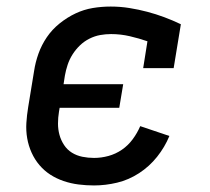

<svg xmlns="http://www.w3.org/2000/svg" viewBox="-20 -558 640 586"><path d="M267 8Q243 8 219.5 5Q196 2 174 -5.5Q152 -13 133.5 -25Q115 -37 100.5 -54Q86 -71 76.5 -92Q67 -113 63 -136Q59 -159 60.5 -183Q62 -207 66 -231L84 -341Q88 -368 97.5 -394.5Q107 -421 123 -444.5Q139 -468 162 -486.5Q185 -505 210.5 -517Q236 -529 263 -533.5Q290 -538 318 -538Q347 -538 375 -533.5Q403 -529 429.5 -522Q456 -515 481.5 -505.5Q507 -496 532 -484L510 -350H417L430 -432Q404 -441 376 -447.5Q348 -454 319 -454Q302 -454 285.5 -451Q269 -448 253 -440Q237 -432 224 -419.5Q211 -407 201.5 -392Q192 -377 186.5 -360.5Q181 -344 178 -327L174 -301H356L344 -229H162L160 -217Q157 -199 157 -181Q157 -163 161.5 -146.5Q166 -130 175.5 -115.5Q185 -101 199.5 -92Q214 -83 231.5 -79.5Q249 -76 267 -76Q289 -76 311 -82Q333 -88 352 -101Q371 -114 385 -133Q399 -152 408 -173L497 -143Q483 -109 459.5 -79.5Q436 -50 404.5 -29.5Q373 -9 337.5 -0.5Q302 8 267 8Z"/></svg>

Font: Iosevka Curly Slab MdEx
Style: Italic
Weight: 500
Width: 7
Italic angle: -9°
Monospace: yes
Designer: Belleve Invis
Foundry: Belleve Invis
Version: Version 11.0.0; ttfautohint (v1.8.3)